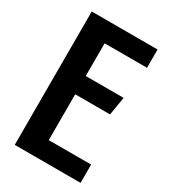

<svg xmlns="http://www.w3.org/2000/svg" viewBox="-158 -697 679 773"><g transform="rotate(30 181.5 -310.0)"><path d="M37 -620H343V-535H146V-383H322L308 -298H146V-85H343V0H37Z"/></g></svg>

Font: Smooch Sans Thin
Style: Bold
Weight: 700
Version: Version 1.010